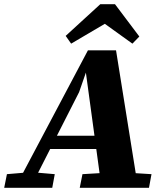

<svg xmlns="http://www.w3.org/2000/svg" viewBox="-54 -895 787 915"><path d="M-34 0 -21 -65 73 -73H114L207 -65L195 0ZM18 0 365 -655H499L604 0H430L355 -551H356L323 -456L91 0ZM173 -185 186 -248H462L467 -185ZM326 0 339 -65 475 -73H539L668 -65L656 0ZM494 -875 610 -721 577 -687 406 -810H494L285 -687L259 -724L424 -875Z"/></svg>

Font: Source Serif 4 ExtraBold
Style: Italic
Weight: 800
Italic angle: -12°
Designer: Frank Grießhammer
Foundry: Adobe Systems Incorporated
Version: Version 4.004;hotconv 1.0.116;makeotfexe 2.5.65601